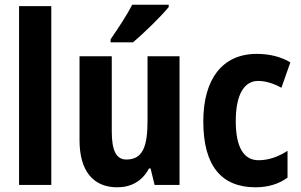

<svg xmlns="http://www.w3.org/2000/svg" viewBox="-20 -786 1278 816"><path d="M198 0V-760H61V0Z M697 -756V-766H542C519 -721 483 -667 450 -619V-606H545C593 -646 667 -719 697 -756ZM743 -547H607V-275C607 -167 589 -108 517 -108C473 -108 455 -148 455 -228V-547H318V-190C318 -61 375 10 478 10C537 10 585 -16 613 -70H620L637 0H743Z M1066 10C1119 10 1165 -4 1202 -31V-145C1163 -120 1122 -105 1079 -105C1016 -105 982 -160 982 -271C982 -383 1017 -442 1077 -442C1110 -442 1143 -431 1176 -413L1214 -521C1175 -544 1128 -557 1071 -557C923 -557 844 -447 844 -270C844 -79 923 10 1066 10Z"/></svg>

Font: Noto Sans Lao UI Cond
Style: Bold
Weight: 700
Width: 3
Designer: Monotype Design Team
Foundry: Monotype Imaging Inc.
Version: Version 2.000